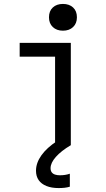

<svg xmlns="http://www.w3.org/2000/svg" viewBox="-20 -738 540 976"><path d="M260 0V-450H80V-520H340V0ZM300 -582Q268 -582 248.5 -600.5Q229 -619 229 -650Q229 -682 248.5 -700Q268 -718 300 -718Q332 -718 351.5 -700Q371 -682 371 -650Q371 -619 351.5 -600.5Q332 -582 300 -582ZM278 218Q242 218 216 207.5Q190 197 176.5 177.5Q163 158 163 130Q163 90 190.5 51.5Q218 13 270 -21L340 0Q291 29 264 59.5Q237 90 237 117Q237 130 243 138Q249 146 260 149.5Q271 153 284 153Q298 153 311 151Q324 149 335 145V211Q322 215 308 216.5Q294 218 278 218Z"/></svg>

Font: M PLUS 1 Code
Style: Regular
Weight: 400
Designer: Coji Morishita
Foundry: UNDERFOREST DESIGN
Version: Version 1.005